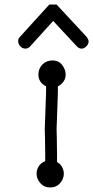

<svg xmlns="http://www.w3.org/2000/svg" viewBox="-20 -820 410 845"><path d="M67 -657 197 -800H229L362 -657Q365 -653 367.5 -647.5Q370 -642 370 -638Q370 -626 360 -616Q350 -606 339 -606Q328 -606 319 -615L214 -728L112 -615Q103 -606 92 -606Q79 -606 69.5 -616Q60 -626 60 -639Q60 -650 67 -657ZM252 -452Q244 -444 235 -440Q235 -423 234.5 -404Q234 -385 233 -363L229 -250Q229 -243 230 -217Q231 -191 231 -143V-107L244 -98Q261 -78 261 -56Q261 -33 244.5 -14Q228 5 201 5Q174 5 157.5 -14Q141 -33 141 -56Q141 -73 150.5 -88Q160 -103 179 -111V-142Q179 -190 178 -216.5Q177 -243 177 -250L181 -364Q182 -386 182.5 -404.5Q183 -423 183 -440Q166 -448 157.5 -461.5Q149 -475 149 -491Q149 -518 166.5 -536Q184 -554 212 -554Q238 -554 253.5 -534Q269 -514 269 -491Q269 -469 252 -452Z"/></svg>

Font: Nelagoney
Style: Regular
Weight: 400
Designer: Kanati
Foundry: Kanati and Michael Everson
Version: Version 2.000